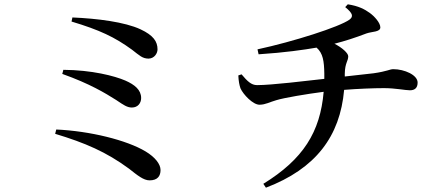

<svg xmlns="http://www.w3.org/2000/svg" viewBox="-20 -811 2040 891"><path d="M711 -582C711 -618 692 -647 632 -675C559 -709 432 -725 316 -730L312 -711C442 -672 512 -639 593 -580C628 -553 641 -539 670 -539C697 -540 711 -564 711 -582ZM274 -487 269 -468C398 -422 468 -379 519 -347C553 -324 570 -312 592 -312C620 -312 635 -333 635 -356C635 -394 605 -418 562 -437C511 -459 406 -486 274 -487ZM241 -210 236 -190C375 -148 473 -106 579 -28C617 2 646 26 674 26C712 26 725 5 725 -22C725 -50 699 -82 656 -108C568 -161 397 -203 241 -210Z M1086 -461C1087 -435 1091 -415 1096 -401C1109 -372 1154 -325 1184 -325C1212 -325 1233 -338 1262 -346C1297 -357 1404 -375 1482 -385C1466 -198 1387 -72 1202 42L1214 60C1445 -28 1558 -178 1577 -394C1640 -399 1713 -402 1762 -402C1815 -402 1861 -392 1882 -392C1905 -392 1918 -403 1918 -428C1918 -463 1857 -490 1805 -490C1789 -490 1777 -480 1714 -471L1580 -456V-469C1581 -520 1596 -527 1596 -550C1596 -564 1568 -590 1532 -608C1582 -621 1626 -635 1681 -656C1707 -665 1745 -662 1745 -684C1745 -705 1718 -735 1696 -751C1672 -768 1645 -783 1594 -791L1582 -778C1619 -748 1620 -734 1602 -720C1555 -686 1342 -618 1175 -582L1180 -559C1303 -567 1391 -580 1449 -590C1479 -564 1484 -527 1485 -470V-445C1403 -436 1241 -416 1173 -416C1146 -416 1128 -434 1101 -466Z"/></svg>

Font: Noto Serif CJK KR SemiBold
Style: Regular
Weight: 600
Designer: Ryoko NISHIZUKA 西塚涼子 (kana & ideographs); Frank Grießhammer (Latin, Greek & Cyrillic); Wenlong ZHANG 张文龙 (bopomofo); San
Foundry: Adobe
Version: Version 2.001;hotconv 1.1.0;makeotfexe 2.6.0